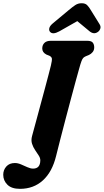

<svg xmlns="http://www.w3.org/2000/svg" viewBox="-115 -952 641 1186"><path d="M373 -524.5Q366.5 -502 353.5 -454.2Q340.5 -406.5 324 -344.8Q307.5 -283 290.2 -217.2Q273 -151.5 257.5 -91.5Q242 -31.5 231.5 11.5Q207.5 110 150 162.2Q92.5 214.5 8.5 214.5Q-43.5 214.5 -69.2 189Q-95 163.5 -95 127.5Q-95 98 -76 76.5Q-57 55 -23 55Q-5 55 15 63.5Q35 72 54.2 80.8Q73.5 89.5 89.5 89.5Q133 89.5 134 39.5Q134.5 24.5 124.2 8.8Q114 -7 101.8 -25Q89.5 -43 82.8 -64.2Q76 -85.5 83 -111.5Q86 -122.5 94.2 -153Q102.5 -183.5 114 -226Q125.5 -268.5 138.2 -315.8Q151 -363 163.2 -408.5Q175.5 -454 185 -490.8Q194.5 -527.5 199.5 -547.5Q207 -579.5 205.5 -590Q204 -600.5 190.5 -607.5L171.5 -615Q146 -628.5 146 -652.5Q146 -673.5 159.2 -686.8Q172.5 -700 198.5 -700H423.5Q449.5 -700 458.2 -688.5Q467 -677 467 -659.5Q467 -642 457.2 -630.2Q447.5 -618.5 434.5 -612.5L415 -604.5Q405.5 -600.5 399.5 -594.5Q393.5 -588.5 387.8 -573Q382 -557.5 373 -524.5ZM251.5 -758.5Q210.5 -736 194 -755.5Q186.5 -764 189.5 -777.8Q192.5 -791.5 210 -806.5L309.5 -889.5Q332 -908.5 349.5 -920.2Q367 -932 389 -932Q411.5 -932 423 -920.5Q434.5 -909 446 -889.5L500 -802.5Q509 -788 504.5 -775Q500 -762 490 -755Q465.5 -737 438.5 -758.5L362.5 -821.5Z"/></svg>

Font: Fraunces 72pt S100
Style: Bold Italic
Weight: 700
Italic angle: -16°
Version: Version 1.000; ttfautohint (v1.8.3)